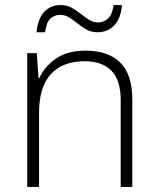

<svg xmlns="http://www.w3.org/2000/svg" viewBox="-20 -742 628 762"><path d="M320 -541Q409 -541 457 -494Q505 -447 505 -347V0H459V-344Q459 -424 422 -461.5Q385 -499 316 -499Q229 -499 182 -448Q135 -397 135 -294V0H88V-531H126L133 -432H136Q156 -477 201.5 -509Q247 -541 320 -541ZM125 -614Q130 -667 155 -694.5Q180 -722 221 -722Q245 -722 264 -711.5Q283 -701 300 -687.5Q317 -674 333.5 -663.5Q350 -653 369 -653Q391 -653 408 -667.5Q425 -682 431 -722H464Q460 -670 434 -642Q408 -614 367 -614Q343 -614 324 -624.5Q305 -635 288.5 -648.5Q272 -662 255 -672.5Q238 -683 218 -683Q197 -683 180.5 -668.5Q164 -654 159 -614Z"/></svg>

Font: Noto Sans Thaana ExtraLight
Style: Regular
Weight: 200
Designer: David Williams
Foundry: Google Inc.
Version: Version 3.001; ttfautohint (v1.8.4.7-5d5b)